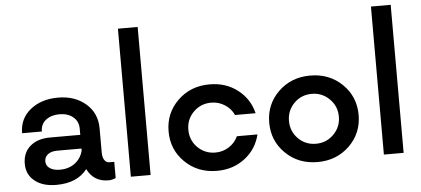

<svg xmlns="http://www.w3.org/2000/svg" viewBox="-56 -1015 2523 1150"><g transform="rotate(-5 1205.0 -440.0)"><path d="M566.2 -97.5H596.2V0Q573.8 10 552.5 10Q463.8 10 425 -68.8Q365 10 238.8 10Q157.5 10 109.4 -28.8Q61.2 -67.5 61.2 -132.5Q61.2 -198.8 105.6 -237.5Q150 -276.2 226.2 -276.2H407.5V-312.5Q407.5 -357.5 375.6 -383.8Q343.8 -410 293.8 -410Q243.8 -410 211.9 -385Q180 -360 180 -316.2H61.2Q61.2 -403.8 126.9 -456.9Q192.5 -510 293.8 -510Q395 -510 460.6 -453.1Q526.2 -396.2 526.2 -305V-161.2Q526.2 -130 537.5 -113.8Q548.8 -97.5 566.2 -97.5ZM268.8 -78.8Q321.2 -78.8 358.8 -106.9Q396.2 -135 407.5 -182.5V-193.8H261.2Q226.2 -193.8 205.6 -178.1Q185 -162.5 185 -136.2Q185 -110 207.5 -94.4Q230 -78.8 268.8 -78.8Z M687.5 0V-890H806.2V0Z M1205 10Q1090 10 1013.1 -65Q936.2 -140 936.2 -250Q936.2 -360 1013.1 -435Q1090 -510 1205 -510Q1302.5 -510 1373.1 -455.6Q1443.8 -401.2 1465 -313.8H1341.2Q1323.8 -352.5 1286.9 -376.2Q1250 -400 1205 -400Q1142.5 -400 1098.8 -356.9Q1055 -313.8 1055 -250Q1055 -186.2 1098.8 -143.1Q1142.5 -100 1205 -100Q1250 -100 1286.9 -123.8Q1323.8 -147.5 1341.2 -186.2H1465Q1443.8 -98.8 1373.1 -44.4Q1302.5 10 1205 10Z M2001.9 -65Q1925 10 1810 10Q1695 10 1618.1 -65Q1541.2 -140 1541.2 -250Q1541.2 -360 1618.1 -435Q1695 -510 1810 -510Q1925 -510 2001.9 -435Q2078.8 -360 2078.8 -250Q2078.8 -140 2001.9 -65ZM1810 -100Q1872.5 -100 1916.2 -143.8Q1960 -187.5 1960 -250Q1960 -312.5 1916.2 -356.2Q1872.5 -400 1810 -400Q1746.2 -400 1703.1 -356.2Q1660 -312.5 1660 -250Q1660 -187.5 1703.1 -143.8Q1746.2 -100 1810 -100Z M2208.8 0V-890H2327.5V0Z"/></g></svg>

Font: Now Alt Medium
Style: Regular
Weight: 500
Designer: Alfredo Marco Pradil
Foundry: Alfredo Marco Pradil
Version: Version 1.002;PS 001.002;hotconv 1.0.88;makeotf.lib2.5.64775